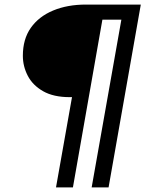

<svg xmlns="http://www.w3.org/2000/svg" viewBox="-20 -720 636 840"><path d="M225 100 295 -295H285Q214 -295 168.5 -321Q123 -347 101.5 -388.5Q80 -430 80 -476Q80 -549 115 -598.5Q150 -648 212.5 -674Q275 -700 356 -700H596L455 100H381L511 -634H428L299 100Z"/></svg>

Font: DM Sans 11pt
Style: Italic
Weight: 400
Italic angle: -10°
Version: Version 4.004;gftools[0.9.30]